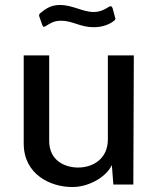

<svg xmlns="http://www.w3.org/2000/svg" viewBox="-20 -740 624 769"><path d="M433 -654C442 -660 444 -664 441 -670L431 -707C428 -716 423 -717 415 -712C398 -701 380 -692 355 -692C311 -692 271 -720 220 -720C184 -720 163 -705 142 -688C135 -682 136 -678 138 -672L149 -641C152 -631 156 -631 164 -636C182 -647 196 -657 225 -657C271 -657 301 -631 355 -631C392 -631 418 -643 433 -654ZM268 9C334 10 405 -30 428 -79L434 -1H514L516 -518H412V-181C412 -107 356 -69 293 -69C239 -69 177 -97 177 -176V-518H75V-165C75 -41 183 9 268 9Z"/></svg>

Font: United Sans Medium
Style: Regular
Weight: 500
Designer: Pablo Impallari, Rodrigo Fuenzalida (Modified by Dan O. Williams)
Version: Version 1.000;PS 001.000;hotconv 1.0.88;makeotf.lib2.5.64775